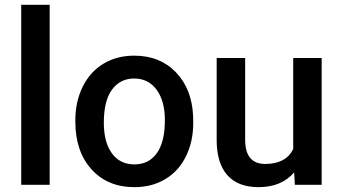

<svg xmlns="http://www.w3.org/2000/svg" viewBox="-20 -770 1420 800"><path d="M187 0H68.4V-750H187Z M293.9 -269Q293.9 -346.7 324.7 -408.9Q355.5 -471.2 411.1 -504.6Q466.8 -538.1 539.1 -538.1Q646 -538.1 712.6 -469.2Q779.3 -400.4 784.7 -286.6L785.2 -258.8Q785.2 -180.7 755.1 -119.1Q725.1 -57.6 669.2 -23.9Q613.3 9.8 540 9.8Q428.2 9.8 361.1 -64.7Q293.9 -139.2 293.9 -263.2ZM412.6 -258.8Q412.6 -177.2 446.3 -131.1Q480 -85 540 -85Q600.1 -85 633.5 -131.8Q667 -178.7 667 -269Q667 -349.1 632.6 -396Q598.1 -442.9 539.1 -442.9Q481 -442.9 446.8 -396.7Q412.6 -350.6 412.6 -258.8Z M1205.6 -51.8Q1153.3 9.8 1057.1 9.8Q971.2 9.8 927 -40.5Q882.8 -90.8 882.8 -186V-528.3H1001.5V-187.5Q1001.5 -86.9 1085 -86.9Q1171.4 -86.9 1201.7 -148.9V-528.3H1320.3V0H1208.5Z"/></svg>

Font: Vazir Medium FD
Style: Medium-FD
Weight: 500
Designer: Saber Rastikerdar
Foundry: Saber Rastikerdar
Version: Version 30.0.0